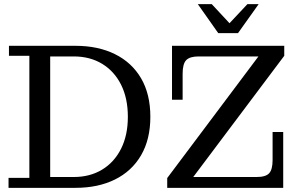

<svg xmlns="http://www.w3.org/2000/svg" viewBox="-20 -902 1445 922"><path d="M221 0V-52H334Q412 -52 470.5 -87.5Q529 -123 561.5 -188Q594 -253 594 -341Q594 -430 561.5 -495Q529 -560 470.5 -595.5Q412 -631 334 -631H221V-682H343Q451 -682 532 -642Q613 -602 657.5 -526Q702 -450 702 -341Q702 -233 657.5 -156.5Q613 -80 532 -40Q451 0 343 0ZM21 0V-48H121V-634H23V-682H221V0ZM783 -47 1221 -631 1345 -634 908 -52ZM783 0V-47L908 -52H1340V0ZM806 -423V-631H934Q891 -631 874 -613Q857 -595 857 -548V-423ZM1212 -52Q1256 -52 1272.5 -70Q1289 -88 1289 -133V-268H1340V-52ZM806 -631V-682H1345V-634L1221 -631ZM1028 -743 930 -882H997L1103 -768H1061L1168 -882H1222L1123 -743Z"/></svg>

Font: Montagu Slab
Style: Bold
Weight: 700
Designer: Florian Karsten
Foundry: Florian Karsten
Version: Version 1.000